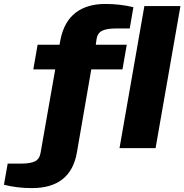

<svg xmlns="http://www.w3.org/2000/svg" viewBox="-109 -756 941 980"><path d="M54.2 204.1Q-22 204.1 -88.9 187L-69.8 79.1H-3.9Q47.9 79.1 70.6 66.9Q93.3 54.7 98.1 23.9L172.9 -401.9H61L83 -527.8H194.8L200.2 -556.2Q218.8 -646.5 277.1 -691.2Q335.4 -735.8 428.2 -735.8Q505.4 -735.8 571.8 -719.2L553.2 -610.8H486.8Q434.6 -610.8 411.4 -598.6Q388.2 -586.4 383.8 -556.2L379.9 -527.8H538.1L516.1 -401.9H356.9L283.2 23.9Q251 204.1 54.2 204.1ZM501 0 627.9 -725.1H812L685.1 0Z"/></svg>

Font: Archivo Expanded ExtraBold
Style: Italic
Weight: 800
Width: 7
Italic angle: -10°
Designer: Hector Gatti
Foundry: Omnibus-Type
Version: Version 2.001